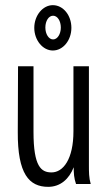

<svg xmlns="http://www.w3.org/2000/svg" viewBox="-20 -714 415 745"><path d="M185 -518C225 -518 257 -558 257 -606C257 -655 225 -694 185 -694C146 -694 113 -654 113 -606C113 -558 146 -518 185 -518ZM186 -561C169 -561 156 -582 156 -607C156 -633 169 -653 186 -653C203 -653 216 -633 216 -607C216 -582 203 -561 186 -561ZM167 11C214 11 248 -19 266 -65C266 -42 267 -23 275 0H332C325 -24 325 -47 325 -71V-457H265V-205C265 -96 225 -45 180 -45C140 -45 110 -67 110 -202V-457H50L49 -202C48 -39 93 11 167 11Z"/></svg>

Font: Inconsolata Condensed Thin
Style: Regular
Weight: 100
Width: 3
Monospace: yes
Designer: Raph Levien, Cyreal, Brenton Simpson
Foundry: Raph Levien, Cyreal, Google
Version: Version 3.100